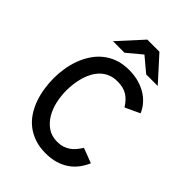

<svg xmlns="http://www.w3.org/2000/svg" viewBox="-263 -1043 1177 1177"><g transform="rotate(45 325.0 -455.0)"><path d="M356 12.2Q301.8 12.2 259 -2.7Q216.3 -17.6 184.1 -43.2Q151.9 -68.8 129.2 -103.8Q106.4 -138.7 92.3 -179Q78.1 -219.2 71.5 -262.9Q64.9 -306.6 64.9 -350.1Q64.9 -390.1 71.5 -432.6Q78.1 -475.1 92.5 -515.4Q106.9 -555.7 129.9 -591.3Q152.8 -627 185.1 -653.8Q217.3 -680.7 259.8 -696.3Q302.2 -711.9 356 -711.9Q405.3 -711.9 444.8 -700Q484.4 -688 513.9 -668.5Q543.5 -648.9 563.5 -624Q583.5 -599.1 594.2 -573.2L499 -528.8Q486.3 -548.8 472.4 -564.2Q458.5 -579.6 441.7 -590.3Q424.8 -601.1 403.8 -606.4Q382.8 -611.8 356 -611.8Q320.8 -611.8 293.7 -600.6Q266.6 -589.4 246.3 -569.8Q226.1 -550.3 211.9 -524.4Q197.8 -498.5 189.2 -469.5Q180.7 -440.4 176.8 -409.7Q172.9 -378.9 172.9 -350.1Q172.9 -303.7 183.3 -256.8Q193.8 -210 216.3 -172.4Q238.8 -134.8 273.4 -111.3Q308.1 -87.9 356 -87.9Q381.8 -87.9 402.6 -94.5Q423.3 -101.1 440.7 -113Q458 -125 471.9 -141.6Q485.8 -158.2 498 -178.2L595.2 -141.1Q580.6 -106.9 558.8 -78.6Q537.1 -50.3 507.6 -30.3Q478 -10.3 440.2 1Q402.3 12.2 356 12.2ZM449.7 -766.1 356 -844.7 261.7 -766.1H161.6L303.7 -921.9H408.7L549.8 -766.1Z"/></g></svg>

Font: Overpass
Style: Regular
Weight: 400
Designer: Delve Withrington
Foundry: Delve Fonts
Version: Version 1.001